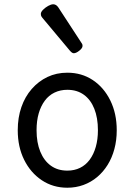

<svg xmlns="http://www.w3.org/2000/svg" viewBox="-20 -859 629 898"><path d="M295 19Q228 19 175.5 -16Q123 -51 93 -111.5Q63 -172 63 -250Q63 -309 80 -358Q97 -407 128.5 -443Q160 -479 202 -499Q244 -519 295 -519Q362 -519 414 -484.5Q466 -450 496 -389Q526 -328 526 -250Q526 -203 515 -162Q504 -121 483.5 -88Q463 -55 434.5 -31Q406 -7 370.5 6Q335 19 295 19ZM295 -61Q328 -61 354.5 -74Q381 -87 399.5 -112Q418 -137 428 -172Q438 -207 438 -250Q438 -308 421 -350.5Q404 -393 372 -416Q340 -439 295 -439Q262 -439 235 -426Q208 -413 189.5 -388Q171 -363 161 -328.5Q151 -294 151 -250Q151 -192 168.5 -149.5Q186 -107 218 -84Q250 -61 295 -61ZM325 -610Q321 -610 316.5 -613Q312 -616 306 -623L183 -770Q176 -778 173.5 -782.5Q171 -787 171 -794Q171 -803 181.5 -813.5Q192 -824 205.5 -831.5Q219 -839 229 -839Q243 -839 253 -824L360 -660Q365 -653 365.5 -650Q366 -647 366 -644Q366 -634 351 -622Q336 -610 325 -610Z"/></svg>

Font: Playwrite BE WAL
Style: Regular
Weight: 400
Designer: Veronika Burian, José Scaglione
Foundry: TypeTogether
Version: Version 1.002